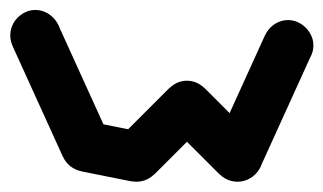

<svg xmlns="http://www.w3.org/2000/svg" viewBox="-20 -370 640 380"><path d="M0.3 -300Q0.3 -286.7 7 -275.2Q13.7 -263.7 25.2 -257Q36.7 -250.3 50 -250.3Q63.3 -250.3 74.8 -257Q86.3 -263.7 93.3 -275.2Q100.3 -286.7 100.3 -300Q100.3 -313.3 93.3 -324.8Q86.3 -336.3 74.8 -343.3Q63.3 -350.3 50 -350.3Q36.7 -350.3 25.2 -343.3Q13.7 -336.3 7 -324.8Q0.3 -313.3 0.3 -300Z M95.3 -320.7 4.7 -279.3 104.7 -59.3 195.3 -100.7Z M100.3 -80Q100.3 -66.7 107 -55.2Q113.7 -43.7 125.2 -37Q136.7 -30.3 150 -30.3Q163.3 -30.3 174.8 -37Q186.3 -43.7 193.3 -55.2Q200.3 -66.7 200.3 -80Q200.3 -93.3 193.3 -104.8Q186.3 -116.3 174.8 -123.3Q163.3 -130.3 150 -130.3Q136.7 -130.3 125.2 -123.3Q113.7 -116.3 107 -104.8Q100.3 -93.3 100.3 -80Z M159.7 -129 140.3 -31 240.3 -11 259.7 -109Z M200.3 -60Q200.3 -46.7 207 -35.2Q213.7 -23.7 225.2 -17Q236.7 -10.3 250 -10.3Q263.3 -10.3 274.8 -17Q286.3 -23.7 293.3 -35.2Q300.3 -46.7 300.3 -60Q300.3 -73.3 293.3 -84.8Q286.3 -96.3 274.8 -103.3Q263.3 -110.3 250 -110.3Q236.7 -110.3 225.2 -103.3Q213.7 -96.3 207 -84.8Q200.3 -73.3 200.3 -60Z M214.7 -95.3 285.3 -24.7 385.3 -124.7 314.7 -195.3Z M300.3 -160Q300.3 -146.7 307 -135.2Q313.7 -123.7 325.2 -117Q336.7 -110.3 350 -110.3Q363.3 -110.3 374.8 -117Q386.3 -123.7 393.3 -135.2Q400.3 -146.7 400.3 -160Q400.3 -173.3 393.3 -184.8Q386.3 -196.3 374.8 -203.3Q363.3 -210.3 350 -210.3Q336.7 -210.3 325.2 -203.3Q313.7 -196.3 307 -184.8Q300.3 -173.3 300.3 -160Z M385.3 -195.3 314.7 -124.7 414.7 -24.7 485.3 -95.3Z M400.3 -60Q400.3 -46.7 407 -35.2Q413.7 -23.7 425.2 -17Q436.7 -10.3 450 -10.3Q463.3 -10.3 474.8 -17Q486.3 -23.7 493.3 -35.2Q500.3 -46.7 500.3 -60Q500.3 -73.3 493.3 -84.8Q486.3 -96.3 474.8 -103.3Q463.3 -110.3 450 -110.3Q436.7 -110.3 425.2 -103.3Q413.7 -96.3 407 -84.8Q400.3 -73.3 400.3 -60Z M404.7 -80.7 495.3 -39.3 595.3 -259.3 504.7 -300.7Z M500.3 -280Q500.3 -266.7 507 -255.2Q513.7 -243.7 525.2 -237Q536.7 -230.3 550 -230.3Q563.3 -230.3 574.8 -237Q586.3 -243.7 593.3 -255.2Q600.3 -266.7 600.3 -280Q600.3 -293.3 593.3 -304.8Q586.3 -316.3 574.8 -323.3Q563.3 -330.3 550 -330.3Q536.7 -330.3 525.2 -323.3Q513.7 -316.3 507 -304.8Q500.3 -293.3 500.3 -280Z"/></svg>

Font: Linefont Thin
Style: Regular
Weight: 100
Monospace: yes
Version: Version 3.002;gftools[0.9.33]